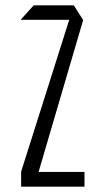

<svg xmlns="http://www.w3.org/2000/svg" viewBox="-20 -698 401 718"><path d="M58 -624V-625L106 -678H256L250 -624ZM119 -37 59 -55V-56L256 -678L291 -623ZM59 0V-55H296V0Z"/></svg>

Font: Foldit Light
Style: Regular
Weight: 300
Version: Version 1.003